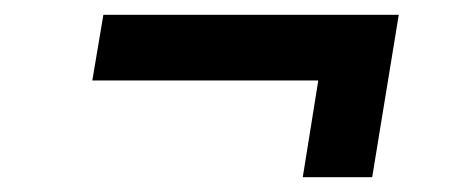

<svg xmlns="http://www.w3.org/2000/svg" viewBox="-20 -420 640 260"><path d="M390 -180 411 -311H105L120 -400H520L484 -180Z"/></svg>

Font: JetBrains Mono NL Medium
Style: Italic
Weight: 500
Italic angle: -9°
Monospace: yes
Designer: Philipp Nurullin, Konstantin Bulenkov
Foundry: JetBrains
Version: Version 2.305; ttfautohint (v1.8.4.7-5d5b)